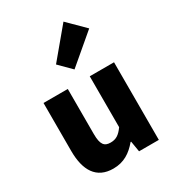

<svg xmlns="http://www.w3.org/2000/svg" viewBox="-225 -1079 1105 1219"><g transform="rotate(-30 327.0 -469.5)"><path d="M243 14C321 14 374 -22 421 -78H425L438 0H583V-569H405V-196C375 -154 350 -138 310 -138C265 -138 244 -160 244 -239V-569H66V-217C66 -75 119 14 243 14ZM343 -655 554 -834 434 -953 257 -741Z"/></g></svg>

Font: Noto Sans CJK JP Black
Style: Regular
Weight: 900
Designer: Ryoko NISHIZUKA (kana & ideographs); Paul D. Hunt (Latin, Greek & Cyrillic); Wenlong ZHANG (bopomofo); Sandoll Communica
Foundry: Adobe Systems Incorporated
Version: Version 1.004;PS 1.004;hotconv 1.0.82;makeotf.lib2.5.63406